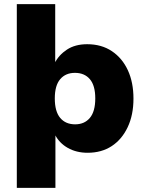

<svg xmlns="http://www.w3.org/2000/svg" viewBox="-20 -725 700 925"><path d="M61 180V-705H246V-420H243Q263 -460 302.5 -486Q342 -512 400 -512Q469 -512 519 -478.5Q569 -445 596 -386.5Q623 -328 623 -250Q623 -171 595 -112Q567 -53 518 -21Q469 11 402 11Q348 11 306.5 -12.5Q265 -36 244 -78H247V180ZM342 -126Q387 -126 413 -157Q439 -188 439 -251Q439 -313 413 -343.5Q387 -374 341 -374Q296 -374 270 -343.5Q244 -313 244 -251Q244 -188 270 -157Q296 -126 342 -126Z"/></svg>

Font: Nunito Sans 9pt Black
Style: Regular
Weight: 900
Version: Version 3.101;gftools[0.9.27]